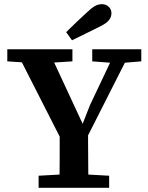

<svg xmlns="http://www.w3.org/2000/svg" viewBox="-20 -900 707 920"><path d="M165 0V-58L309 -66H359L503 -58V0ZM265 0Q265 -36 265.5 -71.5Q266 -107 266 -144Q266 -181 266 -220.5Q266 -260 266 -304H402Q402 -261 402 -221Q402 -181 402.5 -144.5Q403 -108 403 -72Q403 -36 404 0ZM283 -212 53 -664H210L382 -294H371L411 -396L538 -664H611L382 -212ZM15 -606V-664H327V-606L202 -598H135ZM422 -606V-664H657V-606L560 -598H528ZM297 -746Q322 -771 348 -795.5Q374 -820 399 -843Q420 -863 435.5 -871.5Q451 -880 468 -880Q488 -880 501 -867.5Q514 -855 514 -836Q514 -819 502.5 -804Q491 -789 461 -774Q427 -757 393.5 -740.5Q360 -724 325 -707Z"/></svg>

Font: Source Serif 4 SemiBold
Style: Regular
Weight: 600
Designer: Frank Grießhammer
Foundry: Adobe Systems Incorporated
Version: Version 4.004;hotconv 1.0.116;makeotfexe 2.5.65601